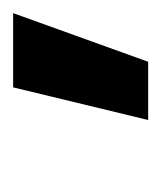

<svg xmlns="http://www.w3.org/2000/svg" viewBox="4 -800 251 300"><g transform="rotate(-90 130.0 -649.5)"><path d="M93 -544 144 -755H260L184 -544Z"/></g></svg>

Font: DM Sans 36pt
Style: Bold Italic
Weight: 700
Italic angle: -10°
Designer: Colophon Foundry, Jonny Pinhorn
Foundry: Colophon Foundry
Version: Version 4.004;gftools[0.9.30]